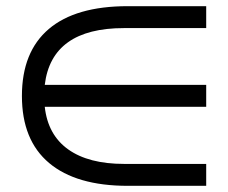

<svg xmlns="http://www.w3.org/2000/svg" viewBox="-20 -663 739 622"><path d="M394 -61Q227 -61 139 -135Q51 -209 51 -352Q51 -495 138 -569Q225 -643 394 -643H648V-572H382Q147 -572 125 -388H648V-317H125Q135 -226 201 -179Q267 -132 382 -132H648V-61Z"/></svg>

Font: hextelugu15
Style: Book
Weight: 400
Designer: Jelle Bosma - Monotype Design Team
Foundry: Monotype Imaging Inc.
Version: Version 2.003